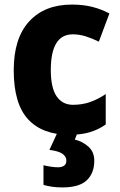

<svg xmlns="http://www.w3.org/2000/svg" viewBox="-20 -579 525 839"><path d="M284 10Q165 10 102.5 -58Q40 -126 40 -272Q40 -412 107.5 -485.5Q175 -559 294 -559Q345 -559 385 -548.5Q425 -538 458 -520L412 -397Q381 -412 353.5 -420.5Q326 -429 298 -429Q202 -429 202 -273Q202 -195 227.5 -158Q253 -121 299 -121Q339 -121 373.5 -133Q408 -145 442 -168V-35Q409 -12 371.5 -1Q334 10 284 10ZM392 123Q392 178 359 209Q326 240 253 240Q228 240 207.5 237Q187 234 170 229V143Q186 147 203 149.5Q220 152 234 152Q250 152 260 145Q270 138 270 123Q270 105 253 93Q236 81 196 76L231 0H319L307 31Q341 39 366.5 62Q392 85 392 123Z"/></svg>

Font: Noto Sans Telugu SemiCondensed ExtraBold
Style: Regular
Weight: 800
Width: 4
Designer: Jelle Bosma - Monotype Design Team
Foundry: Monotype Imaging Inc.
Version: Version 2.005; ttfautohint (v1.8.4.7-5d5b)